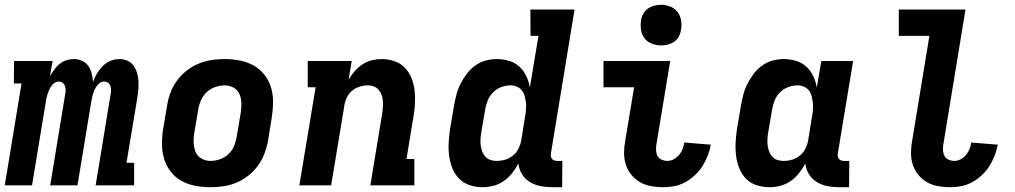

<svg xmlns="http://www.w3.org/2000/svg" viewBox="-23 -775 4243 803"><path d="M-3 0 67 -426H35L36 -520H197L186 -456Q194 -470 203.5 -483.5Q213 -497 226 -507.5Q239 -518 254.5 -523Q270 -528 286 -528Q304 -528 320.5 -520.5Q337 -513 346.5 -499Q356 -485 360.5 -467.5Q365 -450 366 -432Q372 -450 382.5 -467.5Q393 -485 407 -499Q421 -513 439 -520.5Q457 -528 476 -528Q494 -528 510 -521Q526 -514 535.5 -500.5Q545 -487 550 -470Q555 -453 556 -435.5Q557 -418 555.5 -400Q554 -382 551 -364L506 -94H538V0H377L440 -383Q442 -392 441.5 -400.5Q441 -409 438 -417Q435 -425 428 -429.5Q421 -434 412 -434Q403 -434 395 -428.5Q387 -423 381.5 -415Q376 -407 372 -398Q368 -389 365.5 -380.5Q363 -372 361 -363Q359 -354 358 -345L301 0H187L250 -383Q252 -392 251.5 -400.5Q251 -409 248 -417Q245 -425 238 -429.5Q231 -434 222 -434Q213 -434 205 -428.5Q197 -423 191.5 -415Q186 -407 182 -398Q178 -389 175.5 -380.5Q173 -372 171 -363Q169 -354 168 -345L111 0Z M857 8Q824 8 793 2Q762 -4 736 -18.5Q710 -33 691.5 -56.5Q673 -80 664 -109Q655 -138 654.5 -170Q654 -202 659 -234L676 -334Q680 -361 690 -387.5Q700 -414 717 -437.5Q734 -461 757.5 -479.5Q781 -498 808 -509Q835 -520 862 -524Q889 -528 916 -528Q949 -528 980 -522Q1011 -516 1037 -501.5Q1063 -487 1082 -463.5Q1101 -440 1110 -411Q1119 -382 1119 -350Q1119 -318 1114 -286L1098 -186Q1093 -159 1083 -132.5Q1073 -106 1056 -82.5Q1039 -59 1015.5 -40.5Q992 -22 965.5 -11Q939 0 911.5 4Q884 8 857 8ZM857 -102Q877 -102 897 -109Q917 -116 932.5 -130.5Q948 -145 956 -164.5Q964 -184 967 -204L984 -304Q987 -324 986.5 -344Q986 -364 978.5 -381.5Q971 -399 954 -408.5Q937 -418 917 -418Q897 -418 877 -411Q857 -404 841.5 -389.5Q826 -375 817.5 -355.5Q809 -336 806 -316L789 -216Q786 -196 787 -176Q788 -156 795.5 -138.5Q803 -121 820 -111.5Q837 -102 857 -102Z M1229 0 1297 -410H1264V-520H1448L1435 -442Q1446 -461 1460.5 -477.5Q1475 -494 1493.5 -506Q1512 -518 1532.5 -523Q1553 -528 1573 -528Q1601 -528 1627 -519Q1653 -510 1670.5 -491.5Q1688 -473 1698 -448Q1708 -423 1711 -396.5Q1714 -370 1712.5 -342Q1711 -314 1706 -286L1677 -110H1710V0H1526L1576 -304Q1578 -317 1578.5 -330Q1579 -343 1578 -355.5Q1577 -368 1572.5 -379.5Q1568 -391 1560 -400Q1552 -409 1540.5 -413.5Q1529 -418 1516 -418Q1499 -418 1481 -412.5Q1463 -407 1449 -395Q1435 -383 1427 -366Q1419 -349 1417 -332L1362 0Z M1996 8Q1967 8 1941.5 -0.5Q1916 -9 1897.5 -27.5Q1879 -46 1869 -71Q1859 -96 1855.5 -123Q1852 -150 1853.5 -178Q1855 -206 1859 -234L1876 -334Q1880 -357 1886 -380Q1892 -403 1903 -424.5Q1914 -446 1929 -466Q1944 -486 1964 -500.5Q1984 -515 2007.5 -521.5Q2031 -528 2054 -528Q2081 -528 2106 -520.5Q2131 -513 2149 -496.5Q2167 -480 2178 -457Q2189 -434 2193 -409L2229 -625H2196L2195 -735H2380L2281 -133Q2280 -127 2281 -121Q2282 -115 2285.5 -110.5Q2289 -106 2295 -104Q2301 -102 2307 -102H2329L2328 8H2288Q2262 8 2238 3.5Q2214 -1 2193.5 -13.5Q2173 -26 2160.5 -46Q2148 -66 2145 -91Q2134 -70 2119 -51Q2104 -32 2084 -18Q2064 -4 2041 2Q2018 8 1996 8ZM2054 -102Q2072 -102 2089.5 -107Q2107 -112 2122 -124Q2137 -136 2145.5 -153.5Q2154 -171 2157 -188L2173 -288Q2176 -303 2177 -317Q2178 -331 2176.5 -345Q2175 -359 2171.5 -372.5Q2168 -386 2160 -396.5Q2152 -407 2139 -412.5Q2126 -418 2112 -418Q2093 -418 2073 -410.5Q2053 -403 2038.5 -388Q2024 -373 2016.5 -354Q2009 -335 2006 -316L1989 -216Q1987 -203 1986.5 -189.5Q1986 -176 1988 -163.5Q1990 -151 1994.5 -139.5Q1999 -128 2007.5 -119Q2016 -110 2028.5 -106Q2041 -102 2054 -102Z M2751 8Q2725 8 2700 3.5Q2675 -1 2654 -13Q2633 -25 2617.5 -44Q2602 -63 2594.5 -86.5Q2587 -110 2587 -135.5Q2587 -161 2592 -187L2629 -410H2501V-520H2780L2722 -169Q2720 -157 2721 -144.5Q2722 -132 2727.5 -122Q2733 -112 2744.5 -107Q2756 -102 2768 -102Q2782 -102 2795 -109Q2808 -116 2817.5 -127.5Q2827 -139 2832 -152Q2837 -165 2839 -179L2950 -170Q2946 -147 2937 -124Q2928 -101 2915 -80.5Q2902 -60 2883.5 -42.5Q2865 -25 2843 -13Q2821 -1 2797.5 3.5Q2774 8 2751 8ZM2742 -585Q2722 -585 2703 -592.5Q2684 -600 2672.5 -615Q2661 -630 2658 -650Q2655 -670 2658 -690Q2660 -705 2667.5 -718Q2675 -731 2687.5 -739.5Q2700 -748 2714 -751.5Q2728 -755 2742 -755Q2762 -755 2780.5 -747.5Q2799 -740 2810.5 -725Q2822 -710 2825.5 -690Q2829 -670 2825 -650Q2823 -635 2816 -622Q2809 -609 2796.5 -600.5Q2784 -592 2770 -588.5Q2756 -585 2742 -585Z M3196 8Q3167 8 3141 -0.5Q3115 -9 3097 -27.5Q3079 -46 3069 -71Q3059 -96 3055.5 -123Q3052 -150 3053.5 -178Q3055 -206 3059 -234L3076 -334Q3080 -357 3086 -380Q3092 -403 3103 -424.5Q3114 -446 3129 -466Q3144 -486 3164 -500.5Q3184 -515 3207.5 -521.5Q3231 -528 3254 -528Q3281 -528 3306 -520.5Q3331 -513 3349 -496.5Q3367 -480 3378 -457Q3389 -434 3393 -409L3412 -520H3545L3481 -133Q3480 -127 3481 -121Q3482 -115 3485.5 -110.5Q3489 -106 3495 -104Q3501 -102 3507 -102H3529L3528 8H3488Q3462 8 3438 3.5Q3414 -1 3393.5 -13.5Q3373 -26 3360.5 -46Q3348 -66 3345 -91Q3334 -70 3319 -51Q3304 -32 3284 -18Q3264 -4 3241 2Q3218 8 3196 8ZM3254 -102Q3272 -102 3289.5 -107Q3307 -112 3322 -124Q3337 -136 3345.5 -153.5Q3354 -171 3357 -188L3373 -288Q3376 -303 3377 -317Q3378 -331 3376.5 -345Q3375 -359 3371.5 -372.5Q3368 -386 3360 -396.5Q3352 -407 3339 -412.5Q3326 -418 3312 -418Q3293 -418 3273 -410.5Q3253 -403 3238.5 -388Q3224 -373 3216.5 -354Q3209 -335 3206 -316L3189 -216Q3187 -203 3186.5 -189.5Q3186 -176 3188 -163.5Q3190 -151 3194.5 -139.5Q3199 -128 3207.5 -119Q3216 -110 3228.5 -106Q3241 -102 3254 -102Z M3951 8Q3925 8 3900 3.5Q3875 -1 3854 -13Q3833 -25 3817.5 -44Q3802 -63 3794.5 -86.5Q3787 -110 3787 -135.5Q3787 -161 3792 -187L3864 -625H3736V-735H4015L3922 -169Q3920 -157 3921 -144.5Q3922 -132 3927.5 -122Q3933 -112 3944.5 -107Q3956 -102 3968 -102Q3982 -102 3995 -109Q4008 -116 4017.5 -127.5Q4027 -139 4032 -152Q4037 -165 4039 -179L4150 -170Q4146 -147 4137 -124Q4128 -101 4115 -80.5Q4102 -60 4083.5 -42.5Q4065 -25 4043 -13Q4021 -1 3997.5 3.5Q3974 8 3951 8Z"/></svg>

Font: Iosevka HT Extrabold Extended
Style: Italic
Weight: 800
Width: 7
Italic angle: -9°
Monospace: yes
Designer: Belleve Invis
Foundry: Belleve Invis
Version: Version 32.3.0; ttfautohint (v1.8.4)